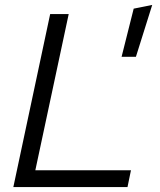

<svg xmlns="http://www.w3.org/2000/svg" viewBox="-20 -757 646 777"><path d="M34 0 183 -700H258L123 -68H510L496 0ZM472 -527 521 -722 596 -737 530 -527Z"/></svg>

Font: Red Hat Text VF
Style: Italic
Weight: 300
Italic angle: -12°
Designer: Pentagram, MCKL
Foundry: Pentagram, MCKL
Version: Version 1.023